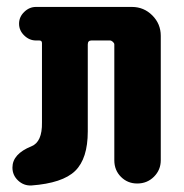

<svg xmlns="http://www.w3.org/2000/svg" viewBox="-20 -539 540 565"><path d="M368.2 -518.6Q403.3 -518.6 428.2 -493.7Q453.1 -468.8 453.1 -433.6V-67.4Q453.1 -39.1 433.1 -19Q413.1 1 383.8 1Q355.5 1 335.9 -18.6Q316.4 -38.1 316.4 -67.4V-408.2Q316.4 -412.1 312 -416Q307.6 -419.9 303.7 -419.9H249Q238.3 -419.9 238.3 -408.2V-152.3Q238.3 -72.3 201.2 -36.1Q164.1 0 72.3 6.8Q49.8 7.8 33.2 -7.8Q16.6 -23.4 16.6 -45.9Q16.6 -85.9 72.3 -108.4Q104.5 -121.1 103.5 -178.7V-412.1Q103.5 -419.9 95.7 -419.9H85.9Q66.4 -419.9 51.3 -434.6Q36.1 -449.2 36.1 -469.2Q36.1 -489.3 51.3 -503.9Q66.4 -518.6 85.9 -518.6Z"/></svg>

Font: Rounded-X Mgen+ 1mn bold
Style: Bold
Weight: 700
Designer: [Source Han Sans]
Ryoko NISHIZUKA  (kana & ideographs); Paul D. Hunt (Latin, Greek & Cyrillic); Wenlong ZHANG  (bopomofo
Version: Version 1.059.20150602